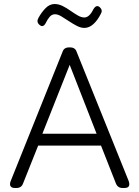

<svg xmlns="http://www.w3.org/2000/svg" viewBox="-20 -936 693 956"><path d="M54 0Q38 0 32.5 -9Q27 -18 33 -34L291 -677Q298 -700 324 -700H329Q355 -700 362 -677L621 -34Q632 0 600 0H590Q566 0 557 -23L483 -211H170L95 -23Q87 0 62 0ZM191 -270H461L327 -613ZM207 -820Q194 -797 177 -812Q160 -826 171 -846Q186 -874 206.5 -895Q227 -916 252 -916Q272 -916 292 -906Q312 -896 331 -882.5Q350 -869 367.5 -859Q385 -849 400 -849Q425 -849 445 -890Q460 -915 477 -900Q493 -885 482 -867Q466 -835 445 -816Q424 -797 400 -797Q382 -797 362 -807.5Q342 -818 322.5 -831Q303 -844 285.5 -854.5Q268 -865 254 -865Q238 -865 227 -852Q216 -839 207 -820Z"/></svg>

Font: Shin Retro Maru Gothic Regular
Style: Regular
Weight: 400
Designer: Iose
Foundry: Typographish
Version: Version 1.002